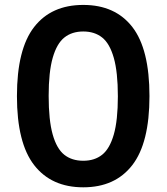

<svg xmlns="http://www.w3.org/2000/svg" viewBox="-20 -770 693 799"><path d="M50.5 -370Q50.5 -565.5 122 -657.5Q193.5 -749.5 326.5 -749.5Q459.5 -749.5 530.8 -657.5Q602 -565.5 602 -370Q602 -175 530.5 -82.8Q459 9.5 326.5 9.5Q194 9.5 122.2 -82.8Q50.5 -175 50.5 -370ZM470.5 -369Q470.5 -470 453.5 -529.5Q436.5 -589 405 -614Q373.5 -639 326.5 -639Q279.5 -639 248 -614Q216.5 -589 199.5 -530Q182.5 -471 182.5 -371Q182.5 -270 199.2 -210.5Q216 -151 247.5 -126Q279 -101 326.5 -101Q373.5 -101 405 -126Q436.5 -151 453.5 -210Q470.5 -269 470.5 -369Z"/></svg>

Font: Encode Sans SemiBold
Style: Regular
Weight: 600
Designer: Multiple Designers
Foundry: Impallari Type
Version: Version 2.000